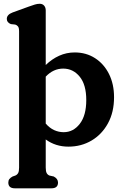

<svg xmlns="http://www.w3.org/2000/svg" viewBox="-20 -763 659 1016"><path d="M222 -708V-419Q255 -451 293.5 -468.2Q332 -485.5 375.5 -485.5Q436 -485.5 483 -455.2Q530 -425 556.8 -371.5Q583.5 -318 583.5 -248.5Q583.5 -169.5 551.5 -110.8Q519.5 -52 464.8 -19.5Q410 13 342 13Q274 13 222 -25V124Q222 144 227.2 153.2Q232.5 162.5 242 166L264.5 171Q287 183 287 203Q287 233.5 252 233.5H59Q24 233.5 24 203Q24 191.5 29.8 184.2Q35.5 177 46.5 171L61 166Q70.5 162 75.8 153Q81 144 81 124V-597Q81 -615.5 75.5 -622.8Q70 -630 60.5 -633L37.5 -635.5Q16 -644 16 -663Q16 -685.5 46.5 -697L132 -728Q150.5 -734.5 163.8 -738.8Q177 -743 190 -743Q205 -743 213.5 -733.2Q222 -723.5 222 -708ZM314.5 -400Q262 -400 222 -357.5V-109Q242.5 -85.5 266.5 -74.5Q290.5 -63.5 317 -63.5Q368 -63.5 402.2 -107.8Q436.5 -152 436.5 -233.5Q436.5 -314.5 401.8 -357.2Q367 -400 314.5 -400Z"/></svg>

Font: Fraunces 9pt S100 SemiBold
Style: Regular
Weight: 600
Version: Version 1.000; ttfautohint (v1.8.3)